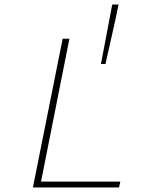

<svg xmlns="http://www.w3.org/2000/svg" viewBox="-20 -832 640 852"><path d="M126 0 258 -660H288L162 -26H514L508 0ZM428 -548 478 -812H506L492 -744L448 -548Z"/></svg>

Font: Source Code Pro ExtraLight
Style: Italic
Weight: 200
Italic angle: -11°
Monospace: yes
Designer: Paul D. Hunt, Teo Tuominen
Foundry: Adobe Systems Incorporated
Version: Version 1.050;PS 1.000;hotconv 16.6.51;makeotf.lib2.5.65220